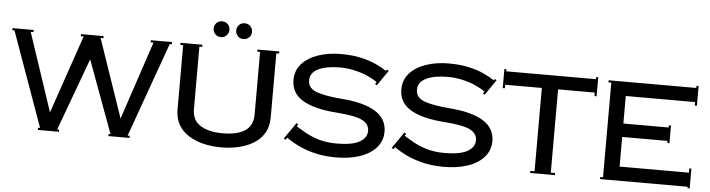

<svg xmlns="http://www.w3.org/2000/svg" viewBox="-51 -1111 5011 1355"><g transform="rotate(5 2454.5 -433.5)"><path d="M320 -131 510 -685H490V-700H650V-685H630L820 -131L1005 -685H985V-700H1135V-685H1120L880 -15H895V0H745V-15H759L570 -528L381 -15H395V0H245V-15H260L20 -685H5V-700H155V-685H135Z M1579 -821Q1579 -844.2 1594.6 -860.6Q1610.2 -877 1635 -877Q1659.8 -877 1675.4 -860.6Q1691 -844.2 1691 -821Q1691 -798.6 1675.4 -781.8Q1659.8 -765 1635 -765Q1610.2 -765 1594.6 -781.8Q1579 -798.6 1579 -821ZM1419 -821Q1419 -844.2 1434.6 -860.6Q1450.2 -877 1475 -877Q1499.8 -877 1515.4 -860.6Q1531 -844.2 1531 -821Q1531 -798.6 1515.4 -781.8Q1499.8 -765 1475 -765Q1450.2 -765 1434.6 -781.8Q1419 -798.6 1419 -821ZM1195 -685V-700H1350V-685H1330V-242Q1330 -163 1389 -126.5Q1448 -90 1545 -90Q1650 -90 1705 -126.5Q1760 -163 1760 -242V-685H1740V-700H1895V-685H1875V-230Q1875 -167 1848.5 -121.5Q1822 -76 1775.5 -47Q1729 -18 1670 -4Q1611 10 1545 10Q1479 10 1420 -4Q1361 -18 1314.5 -47Q1268 -76 1241.5 -121.5Q1215 -167 1215 -230V-685Z M2060 -207 2073 -199 2064 -185Q2096 -164 2137 -141.5Q2178 -119 2231.5 -103.5Q2285 -88 2355 -88Q2464 -88 2516 -117.5Q2568 -147 2568 -196Q2568 -245 2517 -270.5Q2466 -296 2339 -305Q2179 -316 2095.5 -365Q2012 -414 2012 -509Q2012 -576 2054 -623Q2096 -670 2168.5 -695Q2241 -720 2330 -720Q2409 -720 2470.5 -706.5Q2532 -693 2578 -672Q2624 -651 2656 -629L2663 -639L2676 -631L2601 -522L2588 -530L2598 -544Q2573 -563 2531 -582Q2489 -601 2437 -613Q2385 -625 2330 -625Q2236 -625 2179 -597.5Q2122 -570 2122 -516Q2122 -459 2185 -436.5Q2248 -414 2368 -405Q2521 -393 2602.5 -342.5Q2684 -292 2684 -200Q2684 -136 2642.5 -88Q2601 -40 2525.5 -14.5Q2450 11 2350 10Q2265 9 2197.5 -9Q2130 -27 2081 -52Q2032 -77 2004 -99L1993 -83L1980 -91Z M2824 -207 2837 -199 2828 -185Q2860 -164 2901 -141.5Q2942 -119 2995.5 -103.5Q3049 -88 3119 -88Q3228 -88 3280 -117.5Q3332 -147 3332 -196Q3332 -245 3281 -270.5Q3230 -296 3103 -305Q2943 -316 2859.5 -365Q2776 -414 2776 -509Q2776 -576 2818 -623Q2860 -670 2932.5 -695Q3005 -720 3094 -720Q3173 -720 3234.5 -706.5Q3296 -693 3342 -672Q3388 -651 3420 -629L3427 -639L3440 -631L3365 -522L3352 -530L3362 -544Q3337 -563 3295 -582Q3253 -601 3201 -613Q3149 -625 3094 -625Q3000 -625 2943 -597.5Q2886 -570 2886 -516Q2886 -459 2949 -436.5Q3012 -414 3132 -405Q3285 -393 3366.5 -342.5Q3448 -292 3448 -200Q3448 -136 3406.5 -88Q3365 -40 3289.5 -14.5Q3214 11 3114 10Q3029 9 2961.5 -9Q2894 -27 2845 -52Q2796 -77 2768 -99L2757 -83L2744 -91Z M3733 0V-15H3763V-605H3503V-580H3488V-715H3503V-700H4138V-715H4153V-580H4138V-605H3878V-15H3908V0Z M4228 0V-15H4248V-685H4228V-700H4849V-715H4864V-575H4849V-600H4358V-405H4679V-420H4694V-295H4679V-310H4358V-100H4849V-130H4864V10H4849V0Z"/></g></svg>

Font: Copperplate CC
Style: Regular
Weight: 400
Designer: indestructible type*
Foundry: Cowboy Collective
Version: Version 1.000